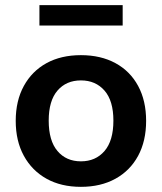

<svg xmlns="http://www.w3.org/2000/svg" viewBox="-20 -715 628 745"><path d="M294 10Q217 10 160.5 -21.5Q104 -53 72.5 -110.5Q41 -168 41 -246Q41 -324 72.5 -381.5Q104 -439 160.5 -470Q217 -501 294 -501Q371 -501 428 -470Q485 -439 516 -381.5Q547 -324 547 -246Q547 -168 516 -110.5Q485 -53 428 -21.5Q371 10 294 10ZM294 -89Q351 -89 385.5 -129Q420 -169 420 -247Q420 -324 385.5 -363.5Q351 -403 294 -403Q237 -403 203 -363.5Q169 -324 169 -247Q169 -169 203 -129Q237 -89 294 -89ZM133 -616V-695H456V-616Z"/></svg>

Font: Nunito Sans 11pt
Style: Bold
Weight: 700
Version: Version 3.101;gftools[0.9.27]